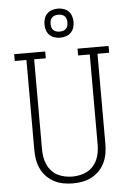

<svg xmlns="http://www.w3.org/2000/svg" viewBox="-63 -1012 726 1066"><g transform="rotate(-5 300.0 -479.0)"><path d="M300 8Q273 8 246.5 3Q220 -2 196 -14.5Q172 -27 153 -46.5Q134 -66 122.5 -90.5Q111 -115 106.5 -141.5Q102 -168 102 -195V-697H37V-735H210V-697H145V-195Q145 -174 148.5 -152.5Q152 -131 160.5 -111.5Q169 -92 183.5 -75.5Q198 -59 217 -49Q236 -39 257.5 -34.5Q279 -30 300 -30Q321 -30 342.5 -34.5Q364 -39 383 -49Q402 -59 416.5 -75.5Q431 -92 439.5 -111.5Q448 -131 451.5 -152.5Q455 -174 455 -195V-697H390V-735H563V-697H498V-195Q498 -168 493.5 -141.5Q489 -115 477.5 -90.5Q466 -66 447 -46.5Q428 -27 404 -14.5Q380 -2 353.5 3Q327 8 300 8ZM300 -804Q284 -804 268 -809Q252 -814 240.5 -825.5Q229 -837 224 -853Q219 -869 219 -885Q219 -901 224 -917Q229 -933 240.5 -944.5Q252 -956 268 -961Q284 -966 300 -966Q316 -966 332 -961Q348 -956 359.5 -944.5Q371 -933 376 -917Q381 -901 381 -885Q381 -869 376 -853Q371 -837 359.5 -825.5Q348 -814 332 -809Q316 -804 300 -804ZM300 -838Q310 -838 319 -840.5Q328 -843 335 -850Q342 -857 344.5 -866Q347 -875 347 -885Q347 -895 344.5 -904Q342 -913 335 -920Q328 -927 319 -929.5Q310 -932 300 -932Q290 -932 281 -929.5Q272 -927 265 -920Q258 -913 255.5 -904Q253 -895 253 -885Q253 -875 255.5 -866Q258 -857 265 -850Q272 -843 281 -840.5Q290 -838 300 -838Z"/></g></svg>

Font: Iosevka Slab XLtEx
Style: Regular
Weight: 200
Width: 7
Monospace: yes
Designer: Belleve Invis
Foundry: Belleve Invis
Version: Version 11.1.0; ttfautohint (v1.8.3)